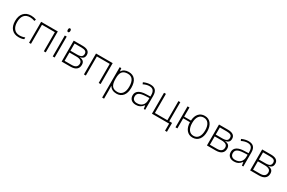

<svg xmlns="http://www.w3.org/2000/svg" viewBox="162 -2185 5852 3919"><g transform="rotate(30 3088.5 -225.0)"><path d="M279.3 9.3Q173.8 9.3 114 -57.4Q54.2 -124 54.2 -243.7Q54.2 -365.7 116.2 -434.1Q178.2 -502.4 286.1 -502.4Q350.1 -502.4 408.7 -480.5L396.5 -440.4Q332.5 -461.4 285.2 -461.4Q194.3 -461.4 147.7 -405.5Q101.1 -349.6 101.1 -244.6Q101.1 -144.5 147.7 -88.1Q194.3 -31.7 278.3 -31.7Q345.7 -31.7 403.3 -55.7V-14.2Q356 9.3 279.3 9.3Z M568.8 0H523.9V-493.2H917V0H872.1V-450.2H568.8Z M1127 0H1082V-493.2H1127ZM1075.7 -629.9Q1075.7 -673.3 1104.5 -673.3Q1118.2 -673.3 1126.2 -662.1Q1134.3 -650.9 1134.3 -629.9Q1134.3 -609.4 1126.2 -597.7Q1118.2 -585.9 1104.5 -585.9Q1075.7 -585.9 1075.7 -629.9Z M1670.4 -374Q1670.4 -327.6 1647.2 -301Q1624 -274.4 1571.8 -264.2V-260.7Q1631.3 -253.9 1657.7 -226.6Q1684.1 -199.2 1684.1 -147.9Q1684.1 -76.7 1637.2 -38.3Q1590.3 0 1500 0H1292V-493.2H1501Q1585.4 -493.2 1627.9 -462.6Q1670.4 -432.1 1670.4 -374ZM1636.7 -148.9Q1636.7 -239.3 1497.6 -239.3H1336.9V-42.5H1503.9Q1636.7 -42.5 1636.7 -148.9ZM1622.6 -370.6Q1622.6 -413.6 1591.8 -431.9Q1561 -450.2 1499 -450.2H1336.9V-281.7H1493.7Q1562.5 -281.7 1592.5 -303Q1622.6 -324.2 1622.6 -370.6Z M1862.3 0H1817.4V-493.2H2210.4V0H2165.5V-450.2H1862.3Z M2586.4 9.3Q2472.7 9.3 2420.4 -76.2H2417L2418.5 -38.1Q2420.4 -4.4 2420.4 35.2V223.1H2375.5V-493.2H2413.6L2422.4 -422.9H2424.8Q2475.6 -502.4 2587.4 -502.4Q2687 -502.4 2739.5 -437Q2792 -371.6 2792 -246.1Q2792 -124.5 2736.8 -57.6Q2681.6 9.3 2586.4 9.3ZM2585.4 -30.8Q2661.1 -30.8 2702.6 -86.9Q2744.1 -143.1 2744.1 -244.6Q2744.1 -461.4 2587.4 -461.4Q2501 -461.4 2460.7 -414.1Q2420.4 -366.7 2420.4 -259.8V-245.1Q2420.4 -129.9 2459.2 -80.3Q2498 -30.8 2585.4 -30.8Z M3227.5 0 3216.3 -78.1H3212.4Q3175.3 -30.3 3136.2 -10.5Q3097.2 9.3 3043.5 9.3Q2970.7 9.3 2930.4 -28.1Q2890.1 -65.4 2890.1 -130.9Q2890.1 -203.1 2950.2 -243.2Q3010.3 -283.2 3124 -285.2L3217.8 -288.1V-320.8Q3217.8 -391.1 3189.2 -426.8Q3160.6 -462.4 3097.2 -462.4Q3028.8 -462.4 2955.6 -424.3L2938.5 -463.4Q3020 -501.5 3099.1 -501.5Q3180.2 -501.5 3220.5 -459.2Q3260.7 -417 3260.7 -327.6V0ZM3045.9 -31.7Q3125 -31.7 3170.7 -76.9Q3216.3 -122.1 3216.3 -202.1V-251L3129.9 -247.1Q3026.4 -242.2 2982.2 -214.8Q2938 -187.5 2938 -129.4Q2938 -83 2966.3 -57.4Q2994.6 -31.7 3045.9 -31.7Z M3870.1 167.5H3825.2V0H3420.4V-493.2H3465.3V-42.5H3759.8V-493.2H3804.2V-42.5H3870.1Z M4580.1 -247.1Q4580.1 -126.5 4525.9 -58.6Q4471.7 9.3 4377.4 9.3Q4288.6 9.3 4234.4 -57.4Q4180.2 -124 4178.7 -237.8H4020V0H3975.1V-493.2H4020V-276.9H4179.7Q4186 -383.3 4238.8 -442.9Q4291.5 -502.4 4379.9 -502.4Q4472.7 -502.4 4526.4 -434.1Q4580.1 -365.7 4580.1 -247.1ZM4226.1 -247.1Q4226.1 -145.5 4266.1 -88.6Q4306.2 -31.7 4379.4 -31.7Q4452.1 -31.7 4492.2 -88.9Q4532.2 -146 4532.2 -247.1Q4532.2 -348.6 4491.9 -405Q4451.7 -461.4 4378.4 -461.4Q4305.2 -461.4 4265.6 -405.5Q4226.1 -349.6 4226.1 -247.1Z M5094.7 -374Q5094.7 -327.6 5071.5 -301Q5048.3 -274.4 4996.1 -264.2V-260.7Q5055.7 -253.9 5082 -226.6Q5108.4 -199.2 5108.4 -147.9Q5108.4 -76.7 5061.5 -38.3Q5014.6 0 4924.3 0H4716.3V-493.2H4925.3Q5009.8 -493.2 5052.2 -462.6Q5094.7 -432.1 5094.7 -374ZM5061 -148.9Q5061 -239.3 4921.9 -239.3H4761.2V-42.5H4928.2Q5061 -42.5 5061 -148.9ZM5046.9 -370.6Q5046.9 -413.6 5016.1 -431.9Q4985.4 -450.2 4923.3 -450.2H4761.2V-281.7H4918Q4986.8 -281.7 5016.8 -303Q5046.9 -324.2 5046.9 -370.6Z M5541 0 5529.8 -78.1H5525.9Q5488.8 -30.3 5449.7 -10.5Q5410.6 9.3 5356.9 9.3Q5284.2 9.3 5243.9 -28.1Q5203.6 -65.4 5203.6 -130.9Q5203.6 -203.1 5263.7 -243.2Q5323.7 -283.2 5437.5 -285.2L5531.2 -288.1V-320.8Q5531.2 -391.1 5502.7 -426.8Q5474.1 -462.4 5410.6 -462.4Q5342.3 -462.4 5269 -424.3L5252 -463.4Q5333.5 -501.5 5412.6 -501.5Q5493.7 -501.5 5533.9 -459.2Q5574.2 -417 5574.2 -327.6V0ZM5359.4 -31.7Q5438.5 -31.7 5484.1 -76.9Q5529.8 -122.1 5529.8 -202.1V-251L5443.4 -247.1Q5339.8 -242.2 5295.7 -214.8Q5251.5 -187.5 5251.5 -129.4Q5251.5 -83 5279.8 -57.4Q5308.1 -31.7 5359.4 -31.7Z M6112.3 -374Q6112.3 -327.6 6089.1 -301Q6065.9 -274.4 6013.7 -264.2V-260.7Q6073.2 -253.9 6099.6 -226.6Q6126 -199.2 6126 -147.9Q6126 -76.7 6079.1 -38.3Q6032.2 0 5941.9 0H5733.9V-493.2H5942.9Q6027.3 -493.2 6069.8 -462.6Q6112.3 -432.1 6112.3 -374ZM6078.6 -148.9Q6078.6 -239.3 5939.5 -239.3H5778.8V-42.5H5945.8Q6078.6 -42.5 6078.6 -148.9ZM6064.5 -370.6Q6064.5 -413.6 6033.7 -431.9Q6002.9 -450.2 5940.9 -450.2H5778.8V-281.7H5935.5Q6004.4 -281.7 6034.4 -303Q6064.5 -324.2 6064.5 -370.6Z"/></g></svg>

Font: Bpm'online Open Sans Light
Style: Regular
Weight: 300
Foundry: Ascender Corporation
Version: Version 1.10